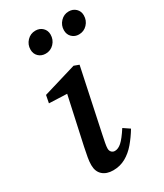

<svg xmlns="http://www.w3.org/2000/svg" viewBox="-189 -812 769 900"><g transform="rotate(-30 196.0 -362.0)"><path d="M148 -619Q125 -619 110 -633.5Q95 -648 95 -671Q95 -698 113.5 -717.5Q132 -737 159 -737Q182 -737 197 -722.5Q212 -708 212 -686Q212 -658 193.5 -638.5Q175 -619 148 -619ZM328 -619Q306 -619 291 -633.5Q276 -648 276 -671Q276 -698 294.5 -717.5Q313 -737 339 -737Q362 -737 377 -722.5Q392 -708 392 -686Q392 -658 373.5 -638.5Q355 -619 328 -619ZM71 -60Q71 -79 75 -101Q79 -123 85 -152L147 -436L167 -405L44 -410L52 -451L232 -505L259 -495L188 -160Q183 -136 179.5 -118Q176 -100 176 -89Q176 -77 183 -69.5Q190 -62 201 -62Q219 -62 237.5 -78.5Q256 -95 284 -138L318 -115Q297 -80 272 -50.5Q247 -21 216.5 -4Q186 13 149 13Q113 13 92 -6Q71 -25 71 -60Z"/></g></svg>

Font: Source Serif 4 Medium
Style: Italic
Weight: 500
Italic angle: -12°
Designer: Frank Grießhammer
Foundry: Adobe Systems Incorporated
Version: Version 4.004;hotconv 1.0.116;makeotfexe 2.5.65601